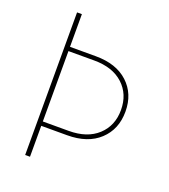

<svg xmlns="http://www.w3.org/2000/svg" viewBox="-137 -849 837 949"><g transform="rotate(20 281.5 -375.0)"><path d="M130.4 0H105V-750H130.4V-578.1H266.1Q374.5 -578.1 436 -521Q497.6 -463.9 497.6 -370.6Q497.6 -277.3 436 -220Q374.5 -162.6 266.1 -162.6H130.4ZM266.1 -555.7H130.4V-185.5H266.1Q363.3 -185.5 418.7 -236.6Q474.1 -287.6 474.1 -370.6Q474.1 -453.6 418.7 -504.6Q363.3 -555.7 266.1 -555.7Z"/></g></svg>

Font: Spartan MB Thin
Style: Regular
Weight: 100
Designer: Matt Bailey, Mirko Velimirovic
Foundry: Matt Bailey
Version: Version 1.005